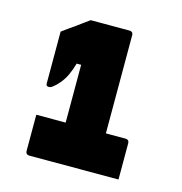

<svg xmlns="http://www.w3.org/2000/svg" viewBox="-75 -871 550 581"><g transform="rotate(15 200.0 -580.0)"><path d="M55 -483H335Q340 -483 343 -480Q346 -477 346 -472Q346 -468 346 -451.5Q346 -435 346 -415Q346 -395 346 -378.5Q346 -362 346 -358H66Q61 -358 58 -361Q55 -364 55 -369Q55 -375 55 -389Q55 -403 55 -420.5Q55 -438 55 -455.5Q55 -473 55 -483ZM273 -397H140L147 -415Q147 -420 147 -431Q147 -442 147 -452Q147 -462 147 -467Q147 -469 147 -486.5Q147 -504 147 -530Q147 -556 147 -585Q147 -614 147 -641Q147 -668 147 -688L164 -664H113L140 -690Q133 -662 126.5 -644Q120 -626 112 -613Q104 -600 91 -587Q81 -578 77.5 -576Q74 -574 70 -574Q65 -574 63 -576Q61 -578 61 -583V-745Q70 -752 79.5 -758.5Q89 -765 99 -772Q110 -780 120 -787.5Q130 -795 140 -802Q145 -802 162.5 -802Q180 -802 202 -802Q224 -802 241 -802Q258 -802 262 -802Q267 -802 270 -799Q273 -796 273 -791Q273 -789 273 -760Q273 -731 273 -687Q273 -643 273 -594Q273 -545 273 -501Q273 -457 273 -428.5Q273 -400 273 -397Z"/></g></svg>

Font: Recursive Black
Style: Regular
Weight: 900
Version: Version 1.085